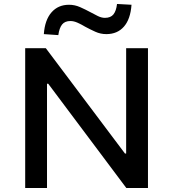

<svg xmlns="http://www.w3.org/2000/svg" viewBox="-20 -948 873 968"><path d="M107 0V-705H211L610 -174H616V-705H726V0H617L223 -526H217V0ZM274 -771 201 -776Q206 -847 239.5 -885.5Q273 -924 328 -924Q357 -924 384 -912Q411 -900 435 -887Q455 -876 473.5 -867Q492 -858 509 -858Q538 -858 552 -875.5Q566 -893 570 -928L643 -924Q638 -852 605 -814Q572 -776 516 -776Q487 -776 460.5 -788Q434 -800 410 -813Q390 -825 371 -833.5Q352 -842 335 -842Q307 -842 293 -824.5Q279 -807 274 -771Z"/></svg>

Font: Nunito Sans 6pt SemiBold
Style: Regular
Weight: 600
Version: Version 3.101;gftools[0.9.27]